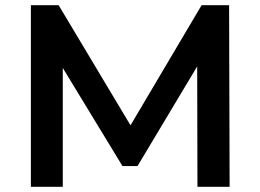

<svg xmlns="http://www.w3.org/2000/svg" viewBox="-20 -720 1003 740"><path d="M741 0 740 -464 510 -80H452L222 -458V0H99V-700H206L483 -237L757 -700H863L865 0Z"/></svg>

Font: APTA Sans SemiBold
Style: Bold
Weight: 600
Version: Version 7.200